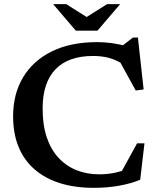

<svg xmlns="http://www.w3.org/2000/svg" viewBox="-20 -891 756 923"><path d="M457 -53Q492.5 -53 525.8 -59.2Q559 -65.5 595.5 -80L555.5 -50L639 -202H674.5L654 -27Q611.5 -9 554 1.5Q496.5 12 431 12Q340 12 268.2 -10.5Q196.5 -33 146 -77Q95.5 -121 69.2 -185Q43 -249 43 -332Q43 -439.5 91 -519.5Q139 -599.5 229.2 -644Q319.5 -688.5 446.5 -688.5Q481.5 -688.5 515.2 -684Q549 -679.5 593 -668.5L555.5 -661.5L619 -710.5H643L670.5 -461L632.5 -456L542.5 -619.5L581 -577Q540 -603 504.5 -612.5Q469 -622 428 -622Q368 -622 322.8 -606Q277.5 -590 247 -558.2Q216.5 -526.5 200.8 -479.8Q185 -433 185 -371.5Q184.5 -292 204.2 -232.5Q224 -173 260.5 -133.2Q297 -93.5 347 -73.2Q397 -53 457 -53ZM408 -802H385L494.5 -871H557.5L448.5 -743.5H344.5L235.5 -871H298.5Z"/></svg>

Font: Newsreader 16pt 16pt SemiBold
Style: Regular
Weight: 600
Version: Version 1.003